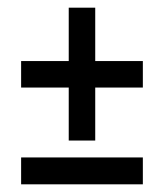

<svg xmlns="http://www.w3.org/2000/svg" viewBox="-20 -540 427 500"><path d="M159 -312H35V-381H159V-520H228V-381H352V-312H228V-174H159ZM35 -130H352V-60H35Z"/></svg>

Font: Cabin Condensed
Style: Regular
Weight: 400
Width: 3
Designer: Pablo Impallari
Foundry: Pablo Impallari. http://www.impallari.com Igino Marini. http://www.ikern.com
Version: Version 2.200